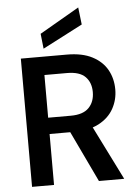

<svg xmlns="http://www.w3.org/2000/svg" viewBox="-62 -997 743 1044"><g transform="rotate(-5 309.5 -475.0)"><path d="M70 0V-700H321Q405 -700 459.5 -671.5Q514 -643 540.5 -595.5Q567 -548 567 -488Q567 -432 540.5 -384Q514 -336 459.5 -307Q405 -278 319 -278H190V0ZM435 0 288 -309H419L573 0ZM190 -367H314Q381 -367 412.5 -399.5Q444 -432 444 -485Q444 -537 413 -568.5Q382 -600 313 -600H190ZM198 -743 189 -825 405 -950 416 -856Z"/></g></svg>

Font: DM Sans 16pt SemiBold
Style: Regular
Weight: 600
Version: Version 4.004;gftools[0.9.30]